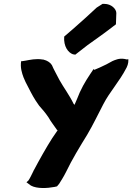

<svg xmlns="http://www.w3.org/2000/svg" viewBox="-20 -815 680 987"><path d="M89 -503C83 -467 93 -439 101 -417C107 -402 115 -385 125 -367C144 -330 155 -308 181 -272C199 -252 214 -234 229 -212C241 -190 261 -165 271 -150L272 -148L274 -147L276 -145C267 -131 259 -120 248 -104C219 -59 181 9 154 60L153 61L152 64C142 84 135 100 126 113L116 122L139 139C170 156 223 153 260 146L273 143L284 130C294 114 307 94 319 70C350 5 391 -62 428 -122C459 -174 484 -228 511 -279C545 -345 593 -394 631 -468C640 -486 641 -504 639 -512C639 -512 634 -509 634 -509C634 -509 620 -512 620 -512C592 -517 570 -506 558 -501C538 -489 517 -479 493 -468L465 -456L461 -460C435 -421 413 -390 390 -340C381 -317 372 -297 363 -276L358 -282C338 -324 306 -367 286 -403C276 -423 254 -462 247 -480L240 -489C234 -494 226 -503 202 -509H199C165 -515 133 -507 110 -503C110 -503 90 -500 90 -500C90 -500 89 -503 89 -503ZM310 -627C306 -576 331 -544 355 -536L367 -534L430 -583C483 -621 515 -643 564 -681L576 -690L578 -748C578 -769 552 -795 517 -795H507L477 -776C435 -737 408 -712 361 -671Z"/></svg>

Font: Hussar Pisanka
Style: BlkKur
Weight: 700
Designer: Robert Jablonski
Foundry: Cannot Into Space Fonts
Version: Version 1.070